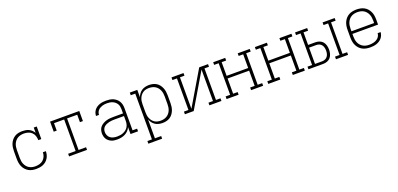

<svg xmlns="http://www.w3.org/2000/svg" viewBox="10 -1465 5380 2596"><g transform="rotate(-20 2700.0 -166.5)"><path d="M298 8Q269 8 241 2.5Q213 -3 188.5 -17Q164 -31 145 -52.5Q126 -74 114.5 -100Q103 -126 98.5 -154Q94 -182 94 -210V-320Q94 -348 98 -375.5Q102 -403 113 -429Q124 -455 142 -476.5Q160 -498 184 -512.5Q208 -527 236 -532.5Q264 -538 292 -538Q316 -538 340 -534Q364 -530 386 -519.5Q408 -509 425.5 -492Q443 -475 455 -454V-530H498V-349H455Q455 -380 445.5 -409.5Q436 -439 414 -460.5Q392 -482 362 -491Q332 -500 301 -500Q278 -500 255 -495Q232 -490 212 -478.5Q192 -467 177 -449Q162 -431 153 -410Q144 -389 140.5 -366Q137 -343 137 -320V-210Q137 -187 140 -164.5Q143 -142 152 -121Q161 -100 175.5 -82Q190 -64 210 -52Q230 -40 252.5 -35Q275 -30 298 -30Q328 -30 358 -38Q388 -46 410.5 -66Q433 -86 445 -114.5Q457 -143 457 -174H500Q500 -148 493.5 -123Q487 -98 473.5 -76Q460 -54 440.5 -37Q421 -20 397.5 -10Q374 0 348.5 4Q323 8 298 8Z M771 0V-38H879V-492H733V-385H690V-530H1110V-385H1067V-492H921V-38H1029V0Z M1463 8Q1442 8 1420.5 5.5Q1399 3 1379.5 -5.5Q1360 -14 1343 -27.5Q1326 -41 1315 -59Q1304 -77 1299 -98Q1294 -119 1294 -141Q1294 -166 1302 -191.5Q1310 -217 1328 -235.5Q1346 -254 1369 -266.5Q1392 -279 1417 -286Q1442 -293 1468 -295Q1494 -297 1520 -297H1655V-358Q1655 -378 1651 -398Q1647 -418 1636.5 -435Q1626 -452 1610.5 -465Q1595 -478 1576.5 -486Q1558 -494 1538 -497Q1518 -500 1498 -500Q1481 -500 1463 -498Q1445 -496 1428 -490.5Q1411 -485 1395.5 -476Q1380 -467 1368 -454Q1356 -441 1349.5 -424Q1343 -407 1343 -389H1300Q1300 -412 1308 -434.5Q1316 -457 1330.5 -475Q1345 -493 1365 -505.5Q1385 -518 1407 -525.5Q1429 -533 1452 -535.5Q1475 -538 1498 -538Q1524 -538 1549 -534.5Q1574 -531 1597.5 -521Q1621 -511 1641 -494.5Q1661 -478 1674 -456Q1687 -434 1692.5 -409Q1698 -384 1698 -358V-38H1763V0H1655V-100Q1644 -73 1623.5 -51.5Q1603 -30 1576.5 -16.5Q1550 -3 1521 2.5Q1492 8 1463 8ZM1476 -30Q1498 -30 1520.5 -33.5Q1543 -37 1564 -46Q1585 -55 1603 -69Q1621 -83 1633 -102.5Q1645 -122 1650 -144Q1655 -166 1655 -189V-259H1520Q1500 -259 1479.5 -257.5Q1459 -256 1439.5 -251.5Q1420 -247 1401 -238.5Q1382 -230 1367 -217Q1352 -204 1344.5 -184.5Q1337 -165 1337 -145Q1337 -119 1347.5 -95Q1358 -71 1378.5 -56Q1399 -41 1424.5 -35.5Q1450 -30 1476 -30Z M1837 205V167H1902V-492H1837V-530H1945V-424Q1954 -450 1970.5 -472.5Q1987 -495 2009.5 -510Q2032 -525 2059.5 -531.5Q2087 -538 2114 -538Q2142 -538 2169 -532Q2196 -526 2219.5 -511.5Q2243 -497 2260 -475Q2277 -453 2287.5 -427.5Q2298 -402 2302 -374.5Q2306 -347 2306 -320V-210Q2306 -183 2302 -155.5Q2298 -128 2287.5 -102.5Q2277 -77 2260 -55Q2243 -33 2219.5 -18.5Q2196 -4 2169 2Q2142 8 2114 8Q2087 8 2059.5 1.5Q2032 -5 2009.5 -20Q1987 -35 1970.5 -57.5Q1954 -80 1945 -106V167H2035V205ZM2101 -30Q2124 -30 2146.5 -35Q2169 -40 2189 -52Q2209 -64 2223.5 -81.5Q2238 -99 2247 -120Q2256 -141 2259.5 -164Q2263 -187 2263 -210V-320Q2263 -343 2259.5 -366Q2256 -389 2247 -410Q2238 -431 2223.5 -448.5Q2209 -466 2189 -478Q2169 -490 2146.5 -495Q2124 -500 2101 -500Q2078 -500 2056 -495Q2034 -490 2015 -477.5Q1996 -465 1982 -447Q1968 -429 1959.5 -408Q1951 -387 1948 -365Q1945 -343 1945 -320V-210Q1945 -187 1948 -165Q1951 -143 1959.5 -122Q1968 -101 1982 -83Q1996 -65 2015 -52.5Q2034 -40 2056 -35Q2078 -30 2101 -30Z M2437 0V-38H2502V-492H2437V-530H2610V-492H2545V-39L2836 -530H2963V-492H2898V-38H2963V0H2790V-38H2855V-491L2564 0Z M3037 0V-38H3102V-492H3037V-530H3210V-492H3145V-295H3455V-492H3390V-530H3563V-492H3498V-38H3563V0H3390V-38H3455V-257H3145V-38H3210V0Z M3637 0V-38H3702V-492H3637V-530H3810V-492H3745V-295H4055V-492H3990V-530H4163V-492H4098V-38H4163V0H3990V-38H4055V-257H3745V-38H3810V0Z M4611 0V-38H4677V-492H4611V-530H4785V-492H4719V-38H4785V0ZM4215 0V-38H4281V-492H4215V-530H4389V-492H4323V-311H4428Q4457 -311 4486 -300.5Q4515 -290 4534 -267Q4553 -244 4560.5 -214.5Q4568 -185 4568 -155Q4568 -126 4560.5 -96.5Q4553 -67 4534 -44Q4515 -21 4486 -10.5Q4457 0 4428 0ZM4323 -38H4428Q4449 -38 4469.5 -47Q4490 -56 4503 -73.5Q4516 -91 4521 -112.5Q4526 -134 4526 -155Q4526 -177 4521 -198.5Q4516 -220 4503 -237.5Q4490 -255 4469.5 -263.5Q4449 -272 4428 -272H4323Z M5102 8Q5073 8 5044.5 2.5Q5016 -3 4991 -16.5Q4966 -30 4946.5 -51.5Q4927 -73 4915 -99Q4903 -125 4898.5 -153Q4894 -181 4894 -210V-320Q4894 -348 4898.5 -376.5Q4903 -405 4915 -431Q4927 -457 4946 -478.5Q4965 -500 4990 -513.5Q5015 -527 5043.5 -532.5Q5072 -538 5100 -538Q5128 -538 5156.5 -532.5Q5185 -527 5210 -513.5Q5235 -500 5254 -478.5Q5273 -457 5285 -431Q5297 -405 5301.5 -376.5Q5306 -348 5306 -320V-246H4937V-210Q4937 -187 4940.5 -164Q4944 -141 4953 -120Q4962 -99 4977.5 -81Q4993 -63 5013 -51.5Q5033 -40 5055.5 -35Q5078 -30 5102 -30Q5119 -30 5137 -32Q5155 -34 5172 -39Q5189 -44 5205 -53Q5221 -62 5233.5 -75Q5246 -88 5253 -104.5Q5260 -121 5261 -139H5304Q5302 -116 5293.5 -94Q5285 -72 5270 -54.5Q5255 -37 5235 -24.5Q5215 -12 5193 -4.5Q5171 3 5148 5.5Q5125 8 5102 8ZM5263 -284V-320Q5263 -343 5259.5 -366Q5256 -389 5247 -410Q5238 -431 5223 -449Q5208 -467 5188.5 -478.5Q5169 -490 5146 -495Q5123 -500 5100 -500Q5077 -500 5054 -495Q5031 -490 5011.5 -478.5Q4992 -467 4977 -449Q4962 -431 4953 -410Q4944 -389 4940.5 -366Q4937 -343 4937 -320V-284Z"/></g></svg>

Font: Iosevka Curly Slab XLtEx
Style: Regular
Weight: 200
Width: 7
Monospace: yes
Designer: Belleve Invis
Foundry: Belleve Invis
Version: Version 11.1.0; ttfautohint (v1.8.3)